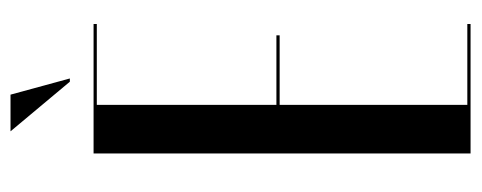

<svg xmlns="http://www.w3.org/2000/svg" viewBox="-288 -604 893 356"><g transform="rotate(-90 158.0 -426.5)"><path d="M190 -743 160 -853H92L184 -743ZM51 -699V0H291V-6H141V-354H270V-360H141V-693H291V-699Z"/></g></svg>

Font: Moniqa SemBd Display
Style: Regular
Weight: 600
Designer: Rajesh Rajput
Foundry: Rajesh Rajput
Version: Version 1.000